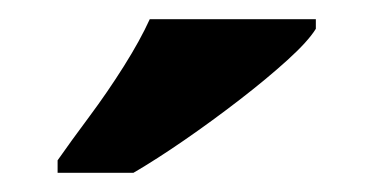

<svg xmlns="http://www.w3.org/2000/svg" viewBox="-20 -786 389 200"><path d="M40 -619Q54 -639 73 -664.5Q92 -690 109 -717Q126 -744 136 -766H309V-756Q301 -743 279.5 -723.5Q258 -704 229.5 -682Q201 -660 172 -640Q143 -620 119 -606H40Z"/></svg>

Font: Noto Serif Armenian SemiCondensed ExtraBold
Style: Regular
Weight: 800
Width: 4
Designer: Monotype Design Team
Foundry: Monotype Imaging Inc.
Version: Version 2.008; ttfautohint (v1.8.4.7-5d5b)